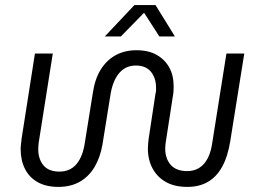

<svg xmlns="http://www.w3.org/2000/svg" viewBox="-20 -720 1015 753"><path d="M209 13Q161 13 128 -5.5Q95 -24 78 -57.5Q61 -91 61 -135Q61 -146 62.5 -156Q64 -166 65 -178L117 -510H187L132 -162Q130 -147 130 -135Q130 -96 150.5 -71.5Q171 -47 213 -47Q255 -47 280 -76.5Q305 -106 313 -162L344 -355Q352 -410 375 -447Q398 -484 433.5 -503.5Q469 -523 515 -523Q562 -523 594 -505Q626 -487 643.5 -456Q661 -425 661 -381Q661 -372 660.5 -362.5Q660 -353 658 -343L630 -162Q629 -155 628.5 -149Q628 -143 628 -137Q628 -98 649.5 -73.5Q671 -49 714 -49Q754 -49 779 -76.5Q804 -104 812 -157L868 -510H938L883 -166Q873 -105 851 -65.5Q829 -26 795 -6.5Q761 13 715 13Q665 13 631 -6Q597 -25 578.5 -59Q560 -93 560 -138Q560 -147 561 -157Q562 -167 563 -176L590 -354Q592 -359 592 -365Q592 -371 592 -376Q592 -414 572 -438.5Q552 -463 513 -463Q473 -463 448 -434Q423 -405 414 -353L382 -154Q373 -102 350.5 -64.5Q328 -27 292.5 -7Q257 13 209 13ZM391 -577 507 -700H590L666 -577H605L545 -670L454 -577Z"/></svg>

Font: MuseoModerno Light
Style: Italic
Weight: 300
Italic angle: -9°
Designer: Pablo Cosgaya, Héctor Gatti, Marcela Romero, and the Authors of The MuseoModerno Project.
Foundry: Omnibus-Type Team
Version: Version 1.003